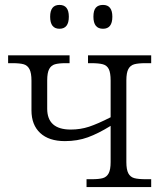

<svg xmlns="http://www.w3.org/2000/svg" viewBox="-20 -761 662 781"><path d="M184 -693Q184 -741 222 -741Q260 -741 260 -693Q260 -644 222 -644Q184 -644 184 -693ZM360 -693Q360 -719 370 -730Q380 -741 399 -741Q437 -741 437 -693Q437 -644 399 -644Q360 -644 360 -693ZM332 -32H352Q383 -32 398.5 -36.5Q414 -41 422 -56Q430 -71 430 -102V-249Q380 -218 337.5 -202.5Q295 -187 244 -187Q179 -187 143.5 -220Q108 -253 108 -312V-433Q108 -464 100 -479.5Q92 -495 76.5 -499.5Q61 -504 31 -504H13V-536H263V-504H247Q219 -504 203.5 -499.5Q188 -495 180 -480Q172 -465 172 -434V-319Q172 -234 268 -234Q307 -234 342 -245.5Q377 -257 430 -284V-433Q430 -465 422.5 -480Q415 -495 398.5 -499.5Q382 -504 351 -504H338V-536H595V-504H572Q542 -504 526 -499.5Q510 -495 502 -480Q494 -465 494 -434V-102Q494 -71 502 -56Q510 -41 526 -36.5Q542 -32 574 -32H595V0H332Z"/></svg>

Font: Noto Serif Light
Style: Regular
Weight: 300
Designer: Monotype Design Team
Foundry: Monotype Imaging Inc.
Version: Version 1.001